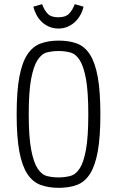

<svg xmlns="http://www.w3.org/2000/svg" viewBox="-20 -892 562 922"><path d="M60 -343Q60 -233 73 -164Q86 -95 111.5 -56.5Q137 -18 175 -4Q213 10 262 10Q312 10 349.5 -4Q387 -18 412 -57Q437 -96 449.5 -165Q462 -234 462 -343Q462 -453 449.5 -522Q437 -591 412 -630Q387 -669 349.5 -683Q312 -697 262 -697Q213 -697 175 -683Q137 -669 111.5 -630.5Q86 -592 73 -523Q60 -454 60 -343ZM118 -343Q118 -452 129.5 -513Q141 -574 160.5 -604Q180 -634 206 -640.5Q232 -647 261 -647Q291 -647 317.5 -640Q344 -633 363 -603Q382 -573 393 -512Q404 -451 404 -343Q404 -235 393 -174Q382 -113 363 -83.5Q344 -54 317.5 -47Q291 -40 261 -40Q232 -40 206 -46.5Q180 -53 160.5 -83Q141 -113 129.5 -174Q118 -235 118 -343ZM261 -755Q285 -755 305.5 -764Q326 -773 341 -787.5Q356 -802 366.5 -821Q377 -840 381 -860L339 -872Q328 -843 311.5 -826Q295 -809 260 -809Q225 -809 209 -826Q193 -843 182 -872L140 -860Q145 -840 155 -821Q165 -802 180 -787.5Q195 -773 215.5 -764Q236 -755 261 -755Z"/></svg>

Font: Secuela Light
Style: Regular
Weight: 300
Designer: Fernando Haro
Foundry: deFharo
Version: Version 1.708